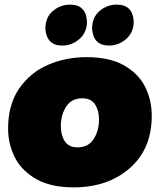

<svg xmlns="http://www.w3.org/2000/svg" viewBox="-20 -802 712 830"><path d="M298 8Q203 8 140 -26Q74.5 -62.5 44.8 -120.5Q15 -178.5 15 -246Q15 -347 60.5 -416Q109.5 -488 187 -521.5Q264.5 -555 354 -555Q450 -555 512.5 -521.5Q577.5 -485.5 606.8 -427.8Q636 -370 636 -302Q636 -158 541 -75Q446 8 298 8ZM315 -165Q362 -165 385 -201Q408 -237 408 -285Q408 -324 391 -350.5Q374 -377 336 -377Q289 -377 266 -341Q243 -305 243 -257Q243 -218 260 -191.5Q277 -165 315 -165ZM249 -605Q182 -605 176 -677Q176 -727 208.5 -754.5Q241 -782 283 -782Q352 -782 356 -709Q356 -662 323.5 -633.5Q291 -605 249 -605ZM451 -605Q384 -605 378 -677Q378 -727 410.5 -754.5Q443 -782 485 -782Q554 -782 558 -709Q558 -662 525.5 -633.5Q493 -605 451 -605Z"/></svg>

Font: Argentum Sans Black
Style: Italic
Weight: 900
Italic angle: -11°
Designer: Julieta Ulanovsky (font), Cristiano Sobral (main changes and remaster)
Foundry: Julieta Ulanovsky (font), Cristiano Sobral (main changes and remaster)
Version: Version 2.007;June 15, 2022;FontCreator 14.0.0.2814 64-bit; 